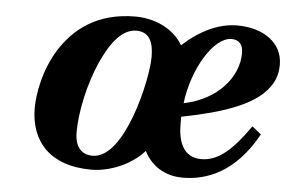

<svg xmlns="http://www.w3.org/2000/svg" viewBox="-42 -560 952 631"><g transform="rotate(5 433.5 -245.0)"><path d="M77 -174C77 -66 141 12 280 12C338 12 410 -16 453 -65C482 -8 533 12 581 12C658 12 752 -20 825 -152L795 -176C742 -100 695 -54 637 -54C576 -54 559 -107 559 -163V-187C707 -216 778 -248 821 -286C860 -322 867 -355 867 -386C867 -457 804 -502 717 -502C656 -502 595 -473 538 -421C504 -479 437 -502 381 -502C252 -502 179 -439 135 -371C90 -300 77 -219 77 -174ZM221 -107C221 -174 241 -266 273 -339C304 -408 341 -456 388 -456C435 -456 445 -416 445 -374C445 -300 386 -34 280 -34C244 -34 221 -57 221 -107ZM563 -232C577 -347 643 -456 702 -456C727 -456 740 -440 740 -413C740 -334 675 -255 563 -232Z"/></g></svg>

Font: Heuristica
Style: Bold Italic
Weight: 700
Italic angle: -13°
Version: Version 1.0.1